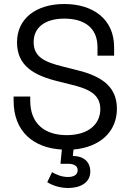

<svg xmlns="http://www.w3.org/2000/svg" viewBox="-20 -734 653 959"><path d="M321 205C380 205 431 179 431 123C431 73 396 45 344 45L347 13C480 1 564 -76 564 -191C564 -314 469 -360 348 -388L296 -401C203 -424 148 -449 148 -524C148 -599 208 -641 301 -641C397 -641 467 -599 467 -498V-456H550V-498C550 -641 442 -714 301 -714C160 -714 65 -641 65 -523C65 -405 149 -357 273 -327L325 -314C419 -292 481 -266 481 -189C481 -114 422 -59 313 -59C206 -59 131 -114 131 -231V-252H48V-231C48 -76 148 5 289 13L282 84H319C350 84 368 95 368 116C368 140 347 150 320 150C288 150 263 139 240 126L216 176C243 193 280 205 321 205Z"/></svg>

Font: Meta Space
Style: Regular
Weight: 400
Designer: Meta Pool / Florian Karsten
Foundry: Meta Pool / Florian Karsten
Version: Version 2.000;Glyphs 3.1.1 (3137)